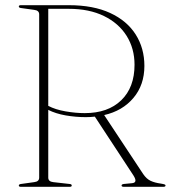

<svg xmlns="http://www.w3.org/2000/svg" viewBox="-20 -720 658 740"><path d="M536.5 -466Q536.5 -392.5 494.2 -342.5Q452 -292.5 381.5 -276.5L532 -49Q545 -30 561 -22.8Q577 -15.5 599.5 -12.5Q611.5 -10.5 614.8 -9Q618 -7.5 618 -5Q618 0 609 0H457.5Q448.5 0 448.5 -5Q448.5 -10 458 -11L489 -14Q512 -16 494.5 -43.5L345.5 -270.5Q328.5 -268.5 310.5 -268.5Q272 -268.5 233.2 -275.2Q194.5 -282 166 -296.5V-35.5Q166 -20 185.5 -18L247.5 -11Q256.5 -10.5 256.5 -5Q256.5 0 248.5 0H60.5Q52.5 0 52.5 -5Q52.5 -10 61.5 -11L111.5 -18Q131 -20 131 -35.5V-664.5Q131 -680 111.5 -682L61.5 -689Q52.5 -690 52.5 -695Q52.5 -700 60.5 -700H245.5Q339.5 -700 404.5 -670Q469.5 -640 503 -587Q536.5 -534 536.5 -466ZM166 -686V-312Q193.5 -297.5 232.5 -290.8Q271.5 -284 306.5 -284Q396 -284 447.2 -333.5Q498.5 -383 498.5 -470.5Q498.5 -533 468 -581.8Q437.5 -630.5 380.8 -658.2Q324 -686 245.5 -686Z"/></svg>

Font: Fraunces 72pt Thin
Style: Regular
Weight: 100
Version: Version 1.000;[b76b70a41]